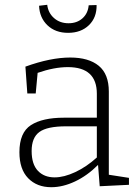

<svg xmlns="http://www.w3.org/2000/svg" viewBox="-20 -773 580 801"><path d="M434 -44 518 -31V-2L396 4L389 -85Q344 -40 293 -16Q242 8 194 8Q134 8 97.5 -29.5Q61 -67 61 -138Q61 -220 109 -251Q157 -282 247 -282H384V-382Q384 -493 263 -493Q206 -493 137 -469L129 -383H94L86 -495Q191 -533 273 -533Q350 -533 392 -498.5Q434 -464 434 -391ZM208 -33Q247 -33 294 -55Q341 -77 384 -116V-246H255Q177 -246 144.5 -222.5Q112 -199 112 -143Q112 -88 138 -60.5Q164 -33 208 -33ZM143 -749 177 -753Q181 -719 205.5 -697.5Q230 -676 266 -676Q301 -676 324 -696.5Q347 -717 350 -751L383 -752Q384 -700 351 -668Q318 -636 264 -636Q211 -636 178 -667.5Q145 -699 143 -749Z"/></svg>

Font: Bitter Pro Light
Style: Regular
Weight: 300
Designer: Sol Matas, and Bitter project Authors
Foundry: Sol Matas
Version: Version 1.010